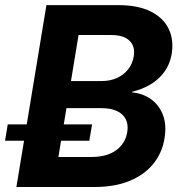

<svg xmlns="http://www.w3.org/2000/svg" viewBox="-50 -748 722 768"><path d="M15.6 0 135.7 -727.5H422.4Q501.5 -727.5 552.2 -702.4Q603 -677.2 624.5 -633.1Q646 -588.9 636.7 -531.7Q629.9 -491.7 607.9 -461.2Q585.9 -430.7 552.5 -410.6Q519 -390.6 478.5 -380.9V-378.4Q521 -374.5 553.5 -351.6Q585.9 -328.6 601.6 -288.8Q617.2 -249 607.9 -193.8Q598.6 -136.7 563.5 -93Q528.3 -49.3 469 -24.7Q409.7 0 327.1 0ZM183.6 -120.1H315.9Q377.9 -120.1 414.8 -147.2Q451.7 -174.3 459 -219.7Q463.9 -249 453.4 -270.5Q442.9 -292 418.2 -303.7Q393.6 -315.4 356.4 -315.4H215.8ZM233.9 -423.8H357.9Q390.1 -423.8 417.2 -435.8Q444.3 -447.8 462.2 -470Q480 -492.2 484.9 -522.5Q491.7 -561.5 468.5 -584.7Q445.3 -607.9 394.5 -607.9H264.2ZM-29.8 -185.1 -19 -250.5H318.4L307.1 -185.1Z"/></svg>

Font: Inter 24pt
Style: Bold Italic
Weight: 700
Italic angle: -9.3988°
Version: Version 4.001;git-66647c0bb